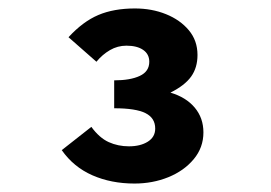

<svg xmlns="http://www.w3.org/2000/svg" viewBox="-20 -794 640 454"><path d="M298 -360Q243 -360 198.5 -379.5Q154 -399 126 -439L196 -494Q215 -468 237 -458Q259 -448 285 -448Q312 -448 329.5 -459Q347 -470 347 -490Q347 -515 324 -526.5Q301 -538 250 -538V-604Q288 -604 310.5 -614.5Q333 -625 333 -648Q333 -666 318.5 -676Q304 -686 279 -686Q258 -686 240 -675.5Q222 -665 208 -648L142 -706Q176 -743 212.5 -758.5Q249 -774 299 -774Q339 -774 372.5 -760.5Q406 -747 426.5 -722.5Q447 -698 447 -664Q447 -634 432 -613Q417 -592 383 -575Q420 -564 440.5 -539.5Q461 -515 461 -481Q461 -445 438 -417.5Q415 -390 378 -375Q341 -360 298 -360Z"/></svg>

Font: Source Code Pro ExtraBold
Style: Regular
Weight: 800
Monospace: yes
Designer: Paul D. Hunt, Teo Tuominen
Foundry: Adobe Systems Incorporated
Version: Version 1.018;hotconv 1.0.116;makeotfexe 2.5.65601